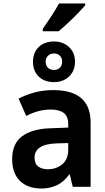

<svg xmlns="http://www.w3.org/2000/svg" viewBox="-20 -1076 603 1106"><path d="M220 10Q139 10 94.5 -34.5Q50 -79 50 -158Q50 -250 108.5 -292Q167 -334 268 -337L373 -341V-361Q373 -406 347 -425.5Q321 -445 273 -445Q201 -445 131 -408L87 -508Q132 -531 181 -544Q230 -557 287 -557Q502 -557 502 -370V0H399L382 -71H379Q345 -25 304 -7.5Q263 10 220 10ZM256 -101Q303 -101 338 -129Q373 -157 373 -215V-252L307 -250Q179 -246 179 -168Q179 -133 200 -117Q221 -101 256 -101ZM291 -603Q236 -603 203 -635Q170 -667 170 -720Q170 -773 203 -805Q236 -837 291 -837Q343 -837 377.5 -805Q412 -773 412 -721Q412 -668 378 -635.5Q344 -603 291 -603ZM291 -673Q312 -673 325 -686Q338 -699 338 -721Q338 -742 325 -755Q312 -768 291 -768Q270 -768 256.5 -755Q243 -742 243 -721Q243 -699 256 -686Q269 -673 291 -673ZM226 -909Q250 -943 276 -983Q302 -1023 320 -1056H471V-1046Q456 -1028 429 -1000Q402 -972 372 -944Q342 -916 318 -896H226Z"/></svg>

Font: Noto Sans Mono SemiCondensed
Style: Bold
Weight: 700
Width: 4
Designer: Monotype Design Team
Foundry: Monotype Imaging Inc.
Version: Version 2.014